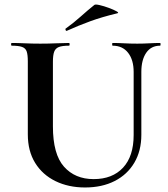

<svg xmlns="http://www.w3.org/2000/svg" viewBox="-20 -815 743 849"><path d="M571 -497Q571 -550 546.5 -581.5Q522 -613 478 -613Q476 -613 476 -619Q476 -625 478 -625Q503 -625 529.5 -623.5Q556 -622 587 -622Q614 -622 640 -623.5Q666 -625 688 -625Q690 -625 690 -619Q690 -613 688 -613Q648 -613 626.5 -581.5Q605 -550 605 -497V-219Q605 -148 574 -95.5Q543 -43 487 -14.5Q431 14 356 14Q283 14 225.5 -14Q168 -42 135.5 -94.5Q103 -147 103 -221V-544Q103 -573 98 -587.5Q93 -602 77.5 -607.5Q62 -613 32 -613Q29 -613 29 -619Q29 -625 32 -625Q58 -625 90 -623.5Q122 -622 158 -622Q196 -622 228 -623.5Q260 -625 285 -625Q288 -625 288 -619Q288 -613 285 -613Q255 -613 240 -607Q225 -601 219.5 -586Q214 -571 214 -542V-256Q214 -133 263 -78Q312 -23 394 -23Q477 -23 524 -73.5Q571 -124 571 -218ZM276 -679Q272 -677 270 -682.5Q268 -688 271 -689Q307 -715 337 -742Q367 -769 397 -793Q401 -797 420.5 -792.5Q440 -788 461.5 -780Q483 -772 495.5 -765Q508 -758 498 -756Q431 -740 379 -721Q327 -702 276 -679Z"/></svg>

Font: Cormorant Garamond Light
Style: Regular
Weight: 300
Designer: Christian Thalmann (Catharsis Fonts)
Foundry: Catharsis Fonts
Version: Version 4.001